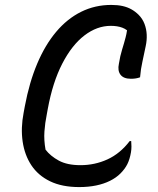

<svg xmlns="http://www.w3.org/2000/svg" viewBox="-20 -740 640 780"><path d="M302 20Q232 20 183.5 -3.5Q135 -27 107.5 -68.5Q80 -110 72 -165Q64 -220 76 -282L81 -309Q99 -405 131 -481Q163 -557 208 -610.5Q253 -664 309.5 -692Q366 -720 432 -720Q458 -720 478 -715.5Q498 -711 514 -702Q530 -693 543 -680Q559 -664 567 -643Q575 -622 576 -599Q577 -576 572 -553Q565 -517 558.5 -489Q552 -461 549 -426Q541 -423 532 -421.5Q523 -420 512 -420Q482 -420 469.5 -436.5Q457 -453 463 -481Q468 -513 476 -538.5Q484 -564 490.5 -589Q497 -614 499 -645L512 -601Q497 -620 477 -627.5Q457 -635 430 -635Q374 -635 323 -596Q272 -557 233 -481.5Q194 -406 174 -297L170 -275Q163 -241 160.5 -206Q158 -171 165 -132Q185 -106 219 -87.5Q253 -69 307 -69Q365 -69 416.5 -92.5Q468 -116 507 -167H513Q513 -161 513.5 -156Q514 -151 514 -145Q514 -139 513.5 -133Q513 -127 512 -121Q507 -92 497 -72.5Q487 -53 469 -35Q452 -18 427 -5.5Q402 7 370.5 13.5Q339 20 302 20Z"/></svg>

Font: Rec Mono Duotone
Style: Italic
Weight: 400
Italic angle: -10°
Monospace: yes
Version: Version 1.085; ttfautohint (v1.8.4.7-5d5b)